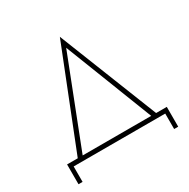

<svg xmlns="http://www.w3.org/2000/svg" viewBox="-185 -904 1166 1184"><g transform="rotate(-30 397.5 -312.5)"><path d="M721 0H69V110H40V-31H116L395 -735L674 -31H750V110H721ZM395 -657 151 -31H639Z"/></g></svg>

Font: Jost* Thin
Style: Regular
Weight: 200
Version: Version 3.7